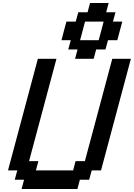

<svg xmlns="http://www.w3.org/2000/svg" viewBox="-20 -1270 899 1290"><path d="M125 0H500L516.6 -62.5H579.1L596.2 -125H658.7L859.4 -875H734.4L550.3 -187.5H487.8L471.2 -125H221.2L237.8 -187.5H175.3L359.4 -875H234.4L33.7 -125H96.2L79.1 -62.5H141.6ZM484.4 -875H609.4L626 -937.5H688.5L705.6 -1000H768.1Q773.9 -1020.5 784.9 -1062.3Q795.9 -1104 801.3 -1125H738.8L755.9 -1187.5H693.4L710 -1250H585L568.4 -1187.5H505.9L488.8 -1125H426.3Q420.4 -1104 409.4 -1062.3Q398.4 -1020.5 393.1 -1000H455.6L438.5 -937.5H501ZM643.1 -1000H518.1Q523.9 -1020.5 534.9 -1062.3Q545.9 -1104 551.3 -1125H676.3Q670.9 -1104 659.9 -1062.3Q648.9 -1020.5 643.1 -1000Z"/></svg>

Font: Faithful 32x
Style: Oblique
Weight: 400
Foundry: Faithful Resource Pack
Version: Version 1.0; January 27, 2023